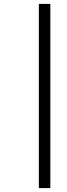

<svg xmlns="http://www.w3.org/2000/svg" viewBox="-20 -743 345 988"><path d="M180 -723H239V225H180Z"/></svg>

Font: Cairo Light
Style: Italic
Weight: 300
Italic angle: -13°
Designer: Mohamed Gaber, Accademia di Belle Arti di Urbino and others
Foundry: Kief Type Foundry, Accademia di Belle Arti di Urbino and others
Version: Version 3.011